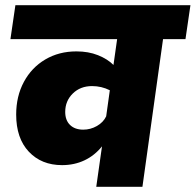

<svg xmlns="http://www.w3.org/2000/svg" viewBox="-20 -716 750 736"><path d="M691 -566H605L526 0H349L371 -155Q343 -120 304 -101.5Q265 -83 218 -83Q139 -83 90.5 -134.5Q42 -186 42 -277Q42 -347 71.5 -402Q101 -457 153.5 -488Q206 -519 273 -519Q319 -519 355.5 -504.5Q392 -490 415 -467L429 -566H20L39 -696H710ZM387 -270 401 -370Q369 -386 333 -386Q288 -386 259 -357.5Q230 -329 230 -287Q230 -255 248.5 -237Q267 -219 299 -219Q327 -219 351.5 -233Q376 -247 387 -270Z"/></svg>

Font: FiraGO Heavy
Style: Italic
Weight: 900
Italic angle: -8°
Designer: bBox Type GmbH
Foundry: bBox Type GmbH
Version: Version 1.001